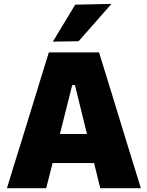

<svg xmlns="http://www.w3.org/2000/svg" viewBox="-20 -988 774 1008"><path d="M16.5 0Q34 -57 53.5 -120.8Q73 -184.5 91 -241L166.5 -486Q187 -552.5 203.2 -605.8Q219.5 -659 236.5 -713H500Q517.5 -656.5 533.8 -603.5Q550 -550.5 570 -486L645 -241Q663.5 -181.5 682.8 -119.2Q702 -57 719.5 0H506.5Q498.5 -32 490.2 -65.5Q482 -99 474 -132H256Q247.5 -98.5 239 -65Q230.5 -31.5 222.5 0ZM359 -541 294.5 -284.5H436.5L373.5 -541ZM257.5 -769.5Q287 -818 316.2 -866.5Q345.5 -915 375 -963.5L565 -967.5Q520.5 -916.5 477 -867.2Q433.5 -818 392.5 -771.5Z"/></svg>

Font: Commissioner ExtraBold
Style: Regular
Weight: 800
Designer: Kostas Bartsokas
Foundry: Kostas Bartsokas
Version: Version 1.000; ttfautohint (v1.8.3)